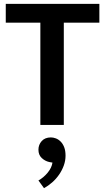

<svg xmlns="http://www.w3.org/2000/svg" viewBox="-20 -650 546 999"><path d="M497 -630V-532H312V0H190V-532H10V-630ZM236 193Q214 188 197 172Q180 156 180 129Q180 103 197 84Q214 65 245 65Q257 65 270.5 70Q284 75 295.5 86.5Q307 98 314 116Q321 134 321 160Q321 186 312 211Q303 236 287.5 258.5Q272 281 251.5 299Q231 317 209 329L180 289Q207 274 228 248.5Q249 223 253 196Z"/></svg>

Font: Mukta Vaani SemiBold
Style: Regular
Weight: 600
Designer: Noopur Datye, Girish Dalvi, Yashodeep Gholap, Pallavi Karambelkar
Foundry: Ek Type
Version: Version 2.538;PS 1.000;hotconv 16.6.51;makeotf.lib2.5.65220;